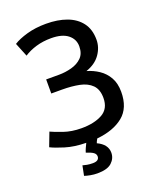

<svg xmlns="http://www.w3.org/2000/svg" viewBox="-164 -805 904 1103"><g transform="rotate(-20 288.5 -253.5)"><path d="M238 201Q217 201 195.5 197Q174 193 160 188L172 128Q182 131 197.5 134Q213 137 233 137Q271 137 272 110Q272 95 259 85.5Q246 76 215 66Q218 55 224 41.5Q230 28 237 14Q165 13 110 -4Q55 -21 28 -35L60 -119Q83 -108 132 -91Q181 -74 241 -74Q319 -74 368.5 -101.5Q418 -129 418 -195Q418 -247 390.5 -274.5Q363 -302 316 -311.5Q269 -321 210 -321H145V-407H223Q263 -407 301.5 -417.5Q340 -428 364.5 -452.5Q389 -477 389 -521Q389 -565 354 -592.5Q319 -620 252 -620Q202 -620 160 -607.5Q118 -595 86 -574L52 -658Q83 -678 135.5 -693Q188 -708 253 -708Q324 -708 378.5 -688Q433 -668 464 -627Q495 -586 495 -523Q495 -476 466 -434.5Q437 -393 379 -373Q418 -362 451.5 -339.5Q485 -317 505.5 -281Q526 -245 526 -193Q526 -95 466.5 -46.5Q407 2 305 12Q296 27 293 37Q353 65 353 116Q353 151 326 176Q299 201 238 201Z"/></g></svg>

Font: Ubuntu Sans Medium
Style: Regular
Weight: 500
Designer: Dalton Maag Ltd
Foundry: Dalton Maag Ltd
Version: Version 1.006; ttfautohint (v1.8.4.7-5d5b)